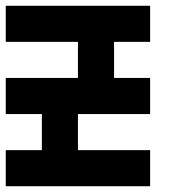

<svg xmlns="http://www.w3.org/2000/svg" viewBox="-20 -645 665 665"><path d="M0 -250V-375H250V-500H0V-625H500V-500H375V-375H500V-250H250V-125H500V0H0V-125H125V-250Z"/></svg>

Font: Galmuri7 Regular
Style: Regular
Weight: 400
Designer: Lee Minseo (quiple)
Version: Version 2.399;hotconv 1.1.1;makeotfexe 2.6.0 DEVELOPMENT